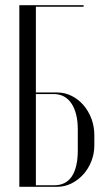

<svg xmlns="http://www.w3.org/2000/svg" viewBox="-20 -719 410 739"><path d="M118.1 -363V-693H301.9V-699H54.4V0H199.9Q229.1 0 255.1 -13Q281.1 -26 300.8 -47.9Q320.4 -69.8 331.8 -98.7Q343.1 -127.6 343.1 -160.1V-198.5Q343.1 -232.2 331.9 -262.2Q320.6 -292.1 301 -314.7Q281.4 -337.2 255.4 -350.1Q229.4 -363 200.5 -363ZM279.4 -140.2Q279.4 -106.5 273.4 -81.5Q267.5 -56.5 256.4 -39.9Q245.2 -23.2 228.4 -14.6Q211.5 -6 190.2 -6H118.1V-357H187.1Q208.8 -357 225.9 -347.8Q243 -338.6 254.9 -320.9Q266.8 -303.2 273.1 -278.1Q279.4 -252.9 279.4 -220.2Z"/></svg>

Font: Moniqa Black
Style: Regular
Weight: 900
Designer: Rajesh Rajput
Foundry: Rajesh Rajput
Version: Version 1.000